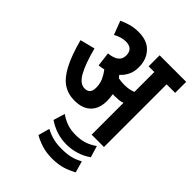

<svg xmlns="http://www.w3.org/2000/svg" viewBox="-253 -755 1146 1146"><g transform="rotate(45 320.5 -182.0)"><path d="M388 -209Q388 -142 351.5 -106.5Q315 -71 249 -71Q194 -71 153 -98Q112 -125 79.5 -186.5Q47 -248 19 -352L113 -376Q140 -273 170 -219Q200 -165 241 -165Q286 -165 286 -217Q286 -251 273.5 -278.5Q261 -306 243 -329Q223 -324 202 -322L191 -412Q277 -420 277 -480Q277 -538 216 -538Q179 -538 138 -515L105 -602Q136 -616 165 -624Q194 -632 232 -632Q303 -632 341.5 -590.5Q380 -549 380 -484Q380 -446 366 -417.5Q352 -389 329 -369Q335 -362 342 -353Q365 -348 391 -348Q413 -348 430 -351Q447 -354 465 -361V-529H417V-622H641V-529H569V0H465V-269Q450 -263 434 -261.5Q418 -260 402 -260Q393 -260 383 -260Q385 -249 386.5 -236Q388 -223 388 -209ZM399 148Q356 148 317 135.5Q278 123 242 99L264 26Q294 47 325.5 58Q357 69 399 69Q439 69 470.5 59Q502 49 535 26L557 99Q522 123 482.5 135.5Q443 148 399 148ZM399 268Q350 268 311.5 256Q273 244 242 226L262 154Q294 171 326 179Q358 187 399 187Q437 187 469.5 180Q502 173 536 154L557 226Q521 246 484.5 257Q448 268 399 268Z"/></g></svg>

Font: Noto Sans Devanagari UI ExtraCondensed SemiBold
Style: Regular
Weight: 600
Width: 2
Designer: Jelle Bosma - Monotype Design Team
Foundry: Monotype Imaging Inc.
Version: Version 2.004; ttfautohint (v1.8.4.7-5d5b)